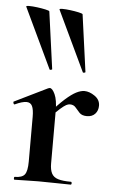

<svg xmlns="http://www.w3.org/2000/svg" viewBox="-53 -768 485 805"><g transform="rotate(5 189.5 -365.5)"><path d="M161 -271 153 -284Q192 -329 219 -353Q246 -377 265 -386.5Q284 -396 299 -396Q320 -396 342.5 -380.5Q365 -365 365 -340Q365 -319 352.5 -305.5Q340 -292 318 -292Q297 -292 286.5 -303Q276 -314 267.5 -324.5Q259 -335 243 -335Q236 -335 227.5 -330.5Q219 -326 203.5 -312.5Q188 -299 161 -271ZM39 0Q36 0 36 -6Q36 -12 39 -12Q70 -12 81 -26.5Q92 -41 92 -81V-269Q92 -300 85 -314.5Q78 -329 61 -329Q52 -329 40 -325.5Q28 -322 13 -315Q9 -313 7 -319Q5 -325 7 -326L146 -394Q152 -396 153 -396Q164 -396 175 -372Q186 -348 186 -303V-81Q186 -55 194 -39.5Q202 -24 221.5 -18Q241 -12 275 -12Q279 -12 279 -6Q279 0 275 0Q248 0 213.5 -1Q179 -2 139 -2Q111 -2 85 -1Q59 0 39 0ZM285 -474Q286 -471 291.5 -472.5Q297 -474 296 -476L263 -716Q262 -719 246 -722.5Q230 -726 210.5 -728.5Q191 -731 177 -731Q163 -731 165 -727ZM145 -474Q146 -471 151.5 -472.5Q157 -474 156 -476L123 -716Q122 -719 106 -722.5Q90 -726 70.5 -728.5Q51 -731 37 -731Q23 -731 25 -727Z"/></g></svg>

Font: Cormorant Garamond Light
Style: Bold
Weight: 700
Version: Version 4.001